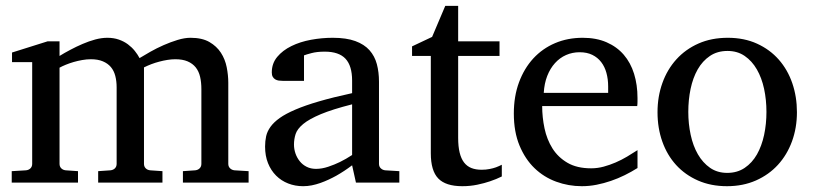

<svg xmlns="http://www.w3.org/2000/svg" viewBox="-20 -623 2773 655"><path d="M604 0V-39.1L646 -42Q655.3 -43 661.1 -48.8Q667 -54.7 667 -64V-318.8Q667 -342.3 662.6 -361.1Q658.2 -379.9 647.7 -393.1Q637.2 -406.2 620.1 -413.6Q603 -420.9 578.1 -420.9Q565.4 -420.9 551.5 -418.7Q537.6 -416.5 523.7 -412.8Q509.8 -409.2 496.3 -404.1Q482.9 -398.9 471.2 -393.1V-64Q471.2 -54.7 477.1 -48.8Q482.9 -43 492.2 -42L534.2 -39.1V0H314.9V-39.1L356.9 -42Q366.2 -43 372.1 -48.8Q377.9 -54.7 377.9 -64V-325.2Q377.9 -346.2 373.3 -364Q368.7 -381.8 358.2 -394.3Q347.7 -406.7 330.8 -413.8Q314 -420.9 290 -420.9Q275.9 -420.9 260.5 -418.2Q245.1 -415.5 231 -411.4Q216.8 -407.2 204.3 -402.1Q191.9 -397 183.1 -392.1V-64Q183.1 -54.7 189 -48.8Q194.8 -43 204.1 -42L246.1 -39.1V0H20V-39.1L68.8 -42Q78.1 -43 84 -48.8Q89.8 -54.7 89.8 -64V-411.1H21V-443.8L142.1 -481.9H183.1V-432.1Q199.7 -442.4 220 -453.1Q240.2 -463.9 261.7 -473.1Q283.2 -482.4 304.9 -488.3Q326.7 -494.1 346.2 -494.1Q367.7 -494.1 385.3 -488Q402.8 -481.9 416.3 -471.9Q429.7 -461.9 439.7 -449.5Q449.7 -437 456.1 -424.8Q471.2 -434.1 492.7 -446.3Q514.2 -458.5 538.1 -469Q562 -479.5 585.9 -486.8Q609.9 -494.1 629.9 -494.1Q669.4 -494.1 694.3 -479.7Q719.2 -465.3 733.6 -443.1Q748 -420.9 753.4 -393.6Q758.8 -366.2 758.8 -340.8V-64Q758.8 -54.7 764.9 -48.8Q771 -43 779.8 -42L828.1 -39.1V0Z M1181.2 -267.1Q1113.8 -250 1074.2 -233.4Q1034.7 -216.8 1014.4 -200Q994.1 -183.1 988.5 -165.8Q982.9 -148.4 982.9 -129.9Q982.9 -114.3 988 -99.4Q993.2 -84.5 1002.7 -72.8Q1012.2 -61 1026.1 -54Q1040 -46.9 1058.1 -46.9Q1078.1 -46.9 1099.9 -54.2Q1121.6 -61.5 1139.6 -70.3Q1160.6 -80.6 1181.2 -94.2ZM1194.3 0 1181.2 -59.1Q1154.8 -39.1 1127 -23.4Q1114.7 -16.6 1101.1 -10.3Q1087.4 -3.9 1073 1.2Q1058.6 6.3 1043.7 9.3Q1028.8 12.2 1014.2 12.2Q986.8 12.2 963.1 2.9Q939.5 -6.3 921.9 -23.9Q904.3 -41.5 894.3 -66.4Q884.3 -91.3 884.3 -123Q884.3 -141.6 887.9 -158.2Q891.6 -174.8 902.8 -190.4Q914.1 -206.1 934.3 -220.5Q954.6 -234.9 987.5 -249Q1020.5 -263.2 1068.1 -277.1Q1115.7 -291 1181.2 -305.2V-348.1Q1181.2 -398.4 1158.7 -422.6Q1136.2 -446.8 1087.9 -446.8Q1061.5 -446.8 1043 -441.9Q1024.4 -437 1017.1 -434.1V-347.2H944.3Q937.5 -347.2 930.9 -348.1Q924.3 -349.1 918.9 -352.3Q913.6 -355.5 910.4 -361.1Q907.2 -366.7 907.2 -376Q907.2 -406.7 925.8 -429Q944.3 -451.2 974.1 -465.8Q1003.9 -480.5 1041 -487.3Q1078.1 -494.1 1115.2 -494.1Q1161.6 -494.1 1192.1 -482.9Q1222.7 -471.7 1240.5 -451.7Q1258.3 -431.6 1265.6 -404.3Q1272.9 -377 1272.9 -344.2V-64Q1272.9 -54.7 1279.1 -48.8Q1285.2 -43 1293.9 -42L1342.3 -39.1V0Z M1691.9 -21Q1673.3 -11.7 1651.4 -4.4Q1632.8 2 1608.4 7.1Q1584 12.2 1557.1 12.2Q1500.5 12.2 1475.1 -14.2Q1449.7 -40.5 1449.7 -100.1V-432.1H1385.7V-464.8L1454.1 -497.1L1499 -603H1543V-481.9H1684.1V-432.1H1543V-152.8Q1543 -123 1548.1 -102.3Q1553.2 -81.5 1563.2 -68.6Q1573.2 -55.7 1588.1 -49.8Q1603 -43.9 1623 -43.9Q1637.7 -43.9 1650.1 -46.4Q1662.6 -48.8 1671.9 -52.2Q1682.6 -56.2 1691.9 -61Z M2154.8 -49.8Q2133.8 -36.6 2111.1 -25.4Q2088.4 -14.2 2064.2 -5.9Q2040 2.4 2015.1 7.3Q1990.2 12.2 1964.8 12.2Q1919.4 12.2 1877.4 -3.2Q1835.4 -18.6 1803.5 -49.3Q1771.5 -80.1 1752.2 -126.7Q1732.9 -173.3 1732.9 -235.8Q1732.9 -294.4 1750.5 -342Q1768.1 -389.6 1799.3 -423.6Q1830.6 -457.5 1873.5 -475.8Q1916.5 -494.1 1967.8 -494.1Q2014.2 -494.1 2049.3 -478.8Q2084.5 -463.4 2107.9 -436.3Q2131.3 -409.2 2143.1 -371.3Q2154.8 -333.5 2154.8 -289.1V-275.9Q2154.8 -268.1 2153.8 -261.2H1829.6Q1829.6 -223.1 1837.6 -185.1Q1845.7 -147 1864.7 -116.7Q1883.8 -86.4 1916 -67.6Q1948.2 -48.8 1996.6 -48.8Q2018.1 -48.8 2039.1 -54.4Q2060.1 -60.1 2080.3 -68.8Q2100.6 -77.6 2119.1 -88.6Q2137.7 -99.6 2154.8 -110.8ZM2054.7 -328.1Q2054.7 -353 2048.8 -374.3Q2043 -395.5 2031 -411.1Q2019 -426.8 2000.7 -435.8Q1982.4 -444.8 1957.5 -444.8Q1932.6 -444.8 1911.1 -435.3Q1889.6 -425.8 1873.3 -407.7Q1856.9 -389.6 1846.9 -364Q1836.9 -338.4 1835 -306.2H2054.7Z M2594.7 -241.2Q2594.7 -282.2 2586.7 -319.8Q2578.6 -357.4 2562 -386.2Q2545.4 -415 2520.5 -432.1Q2495.6 -449.2 2461.9 -449.2Q2427.2 -449.2 2401.9 -432.1Q2376.5 -415 2360.1 -386.2Q2343.8 -357.4 2335.9 -319.8Q2328.1 -282.2 2328.1 -241.2Q2328.1 -200.7 2336.2 -163.1Q2344.2 -125.5 2360.8 -96.7Q2377.4 -67.9 2402.3 -50.5Q2427.2 -33.2 2460.9 -33.2Q2495.1 -33.2 2520.5 -50.3Q2545.9 -67.4 2562.3 -96.2Q2578.6 -125 2586.7 -162.6Q2594.7 -200.2 2594.7 -241.2ZM2698.7 -240.2Q2698.7 -187 2681.9 -140.9Q2665 -94.7 2634 -60.8Q2603 -26.9 2558.8 -7.3Q2514.6 12.2 2460 12.2Q2405.3 12.2 2361.3 -7.1Q2317.4 -26.4 2286.6 -60.1Q2255.9 -93.8 2239.5 -139.9Q2223.1 -186 2223.1 -240.2Q2223.1 -293.5 2239.7 -339.8Q2256.3 -386.2 2287.6 -420.7Q2318.8 -455.1 2363 -474.6Q2407.2 -494.1 2462.9 -494.1Q2518.6 -494.1 2562.5 -474.1Q2606.4 -454.1 2636.7 -419.7Q2667 -385.3 2682.9 -339.1Q2698.7 -293 2698.7 -240.2Z"/></svg>

Font: BabelStone Ogham Bound
Style: Regular
Weight: 400
Designer: Andrew West
Foundry: BabelStone
Version: Version 2.02 March 14, 2022